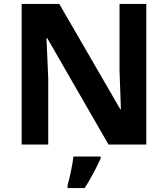

<svg xmlns="http://www.w3.org/2000/svg" viewBox="-20 -734 853 975"><path d="M723 0V-714H587V-376C589 -310 592 -245 594 -179H591L281 -714H90V0H225V-336C222 -404 219 -472 216 -540H220L531 0ZM491 71V61H353C348 104 334 169 323 208V221H410C444 168 471 115 491 71Z"/></svg>

Font: Noto Sans Bassa Vah
Style: Bold
Weight: 700
Designer: Monotype Design Team
Foundry: Monotype Imaging Inc.
Version: Version 2.002